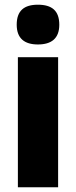

<svg xmlns="http://www.w3.org/2000/svg" viewBox="-20 -796 323 816"><path d="M141 -776C83 -776 51 -751 51 -691C51 -632 85 -607 141 -607C198 -607 232 -632 232 -691C232 -751 200 -776 141 -776ZM227 -553H56V0H227Z"/></svg>

Font: Noto Sans Hebrew Condensed Black
Style: Regular
Weight: 900
Width: 3
Designer: Monotype Design Team
Foundry: Monotype Imaging Inc.
Version: Version 2.004